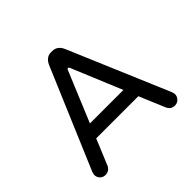

<svg xmlns="http://www.w3.org/2000/svg" viewBox="-167 -872 1063 1063"><g transform="rotate(-45 364.5 -341.0)"><path d="M48 -39Q48 -44 53 -59L302 -646Q321 -688 359 -688H369Q408 -688 427 -646L676 -59Q681 -44 681 -39Q681 -21 668 -7.5Q655 6 636 6Q606 6 593 -22L529 -174H199L136 -22Q130 -9 118.5 -1.5Q107 6 93 6Q73 6 60.5 -7Q48 -20 48 -39ZM495 -257 372 -553Q369 -560 364 -560Q359 -560 356 -553L233 -257Z"/></g></svg>

Font: 寒蝉全圆体
Style: Regular
Weight: 400
Designer: Warren2060
      Designed by Motoya company      

      [Varela Round]
      Joe Prince(Latin component); Avraham Cornf
Foundry: ChillType
Version: Version 3.200